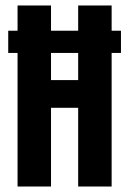

<svg xmlns="http://www.w3.org/2000/svg" viewBox="-20 -680 471 700"><path d="M44 0V-487H10V-568H44V-660H166V-568H265V-660H387V-568H421V-487H387V0H265V-287H166V0ZM166 -388H265V-487H166Z"/></svg>

Font: Bricolage Grotesque 96pt Condensed SemiBold
Style: Regular
Weight: 600
Width: 3
Designer: Mathieu Triay
Foundry: Atelier Triay
Version: Version 1.001; ttfautohint (v1.8.4.7-5d5b);gftools[0.9.33.de